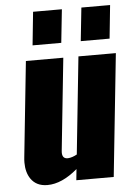

<svg xmlns="http://www.w3.org/2000/svg" viewBox="-56 -848 631 901"><g transform="rotate(-5 259.5 -397.0)"><path d="M118.2 -648.4H253.4L270 -805.2H134.3ZM345.2 -648.4H481L497.1 -805.2H361.8ZM130.9 10.7C176.4 10.7 223.8 -10.3 272.9 -52.2L267.6 0H443.8L504.4 -578.1H328.1L280.3 -120.1C265 -111.7 251 -107.1 238.3 -106.4H235.8C219.2 -106.4 210.9 -116 210.9 -135.3C210.9 -137.9 211.1 -140.6 211.4 -143.6L256.8 -578.1H80.6L33.7 -128.9C32.7 -120.1 32.2 -111.7 32.2 -103.5C32.2 -72.9 39.1 -47.5 52.7 -27.3C70 -2 96 10.7 130.9 10.7Z"/></g></svg>

Font: Oswald
Style: Heavy
Weight: 800
Designer: Vernon Adams
Foundry: Vernon Adams
Version: 3.0; ttfautohint (v0.95.6-bc232) -l 8 -r 50 -G 200 -x 0 -w "